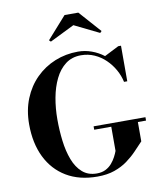

<svg xmlns="http://www.w3.org/2000/svg" viewBox="-104 -1076 978 1169"><g transform="rotate(-10 384.5 -492.0)"><path d="M432.5 -295.5H753V-274.5H702.5V-155Q678.5 -129.5 651.2 -101Q624 -72.5 589.5 -47.2Q555 -22 509.5 -6Q464 10 403 10Q291.5 10 212 -37.8Q132.5 -85.5 90.2 -172.2Q48 -259 48 -375Q48 -462.5 76.8 -533.2Q105.5 -604 156.5 -654.8Q207.5 -705.5 274.5 -732.8Q341.5 -760 417.5 -760Q460.5 -760 501.2 -745.2Q542 -730.5 575.5 -704.5L665 -750H682V-530H662Q653.5 -569.5 633 -606Q612.5 -642.5 582.2 -671.8Q552 -701 513.8 -718Q475.5 -735 431.5 -735Q375.5 -735 335.8 -704.8Q296 -674.5 271 -623.2Q246 -572 234.2 -507.8Q222.5 -443.5 222.5 -375Q222.5 -307 230.5 -241.8Q238.5 -176.5 258.5 -124Q278.5 -71.5 313.8 -40.5Q349 -9.5 403 -9.5Q434.5 -9.5 457.5 -21.2Q480.5 -33 496.2 -51.5Q512 -70 522.2 -89.8Q532.5 -109.5 538 -125V-274.5H432.5ZM266 -848.5 256 -858.5 376 -993.5H461L581 -858.5L571 -848.5L418 -923.5Z"/></g></svg>

Font: Bodoni Moda
Style: Bold
Weight: 700
Designer: Owen Earl
Foundry: indestructible type
Version: Version 2.005